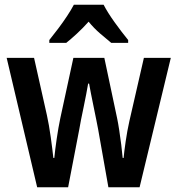

<svg xmlns="http://www.w3.org/2000/svg" viewBox="-20 -786 745 806"><path d="M392 -243Q389 -259 384 -284Q379 -309 373 -338Q367 -367 362 -392.5Q357 -418 354 -435H350Q347 -417 342 -391Q337 -365 331 -336Q325 -307 320 -282.5Q315 -258 313 -244L266 0H136L8 -543H123L177 -302Q186 -261 193 -210.5Q200 -160 204 -123H208Q211 -155 218 -203Q225 -251 233 -289L288 -543H418L472 -288Q476 -269 480.5 -239.5Q485 -210 489 -178.5Q493 -147 495 -123H499Q501 -147 507.5 -192Q514 -237 523 -277L584 -543H697L566 0H435ZM415 -766Q432 -733 461.5 -692Q491 -651 518 -618V-606H447Q426 -623 400 -645.5Q374 -668 352 -695Q328 -668 302.5 -644.5Q277 -621 258 -606H187V-618Q204 -639 224 -665.5Q244 -692 261.5 -718.5Q279 -745 290 -766Z"/></svg>

Font: Noto Sans Gujarati Condensed SemiBold
Style: Regular
Weight: 600
Width: 3
Designer: Jelle Bosma - Monotype Design Team, Universal Thirst
Foundry: Monotype Imaging Inc.
Version: Version 2.106; ttfautohint (v1.8.4.7-5d5b)